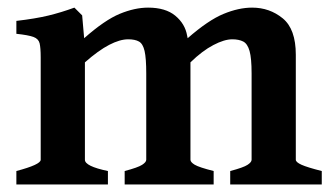

<svg xmlns="http://www.w3.org/2000/svg" viewBox="-20 -489 884 509"><path d="M23.4 0V-35.6Q87.9 -52.7 87.9 -65.4V-336.4Q87.9 -362.3 85 -374.3Q82 -386.2 68.6 -391.1Q55.2 -396 23.4 -399.4V-433.6Q74.2 -439.5 108.4 -447.8Q142.6 -456.1 177.2 -468.8L197.8 -448.2L203.1 -387.7Q257.8 -436 297.6 -452.4Q337.4 -468.8 372.6 -468.8Q418.9 -468.8 444.8 -447.3Q470.7 -425.8 476.1 -394.5L477.5 -387.7Q532.2 -435.5 572.5 -452.1Q612.8 -468.8 648.4 -468.8Q694.8 -468.8 729.5 -440.4Q764.2 -412.1 764.2 -343.8V-65.4Q764.2 -59.1 779.3 -52.2Q794.4 -45.4 833 -35.6V0H590.3V-35.6Q625.5 -44.9 636.2 -52Q647 -59.1 647 -65.4V-294.4Q647 -334.5 641.6 -353.8Q636.2 -373 624.8 -378.9Q613.3 -384.8 595.7 -384.8Q574.7 -384.8 545.7 -369.6Q516.6 -354.5 484.9 -323.7V-65.4Q484.9 -59.1 496.3 -52.2Q507.8 -45.4 546.4 -35.6V0H310.5V-35.6Q345.7 -44.9 356.7 -52Q367.7 -59.1 367.7 -65.4V-294.4Q367.7 -334.5 363.3 -353.8Q358.9 -373 348.4 -378.9Q337.9 -384.8 319.8 -384.8Q297.9 -384.8 269.5 -370.1Q241.2 -355.5 205.1 -323.7V-65.4Q205.1 -48.3 266.1 -35.6V0Z"/></svg>

Font: David Libre
Style: Bold
Weight: 700
Designer: Ismar David, J. Victor Gaultney, Annie Olsen and Meir Sadan
Foundry: Monotype Imaging Inc. & SIL International
Version: Version 1.100; ttfautohint (v1.8.4.7-5d5b)